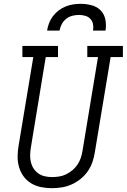

<svg xmlns="http://www.w3.org/2000/svg" viewBox="-20 -975 662 1003"><path d="M251 8Q222 8 194.5 2.5Q167 -3 143.5 -17Q120 -31 104 -52.5Q88 -74 80 -100.5Q72 -127 72 -155.5Q72 -184 77 -213L154 -677H97V-735H283V-677H219L141 -203Q138 -184 137.5 -164.5Q137 -145 141.5 -127Q146 -109 156 -94Q166 -79 181 -68.5Q196 -58 214.5 -54Q233 -50 252 -50Q271 -50 289.5 -53Q308 -56 325.5 -64.5Q343 -73 358.5 -86Q374 -99 385 -115.5Q396 -132 402 -150Q408 -168 411 -187L492 -677H436V-735H622V-677H558L475 -177Q471 -151 462 -126Q453 -101 437.5 -79Q422 -57 400 -39.5Q378 -22 353 -11Q328 0 302 4Q276 8 251 8ZM226 -815Q229 -835 236.5 -854.5Q244 -874 256.5 -890.5Q269 -907 286 -920Q303 -933 322.5 -941Q342 -949 362 -952Q382 -955 402 -955Q431 -955 459 -947.5Q487 -940 506 -920.5Q525 -901 530.5 -872.5Q536 -844 531 -815H466Q469 -832 466 -848.5Q463 -865 452 -876.5Q441 -888 425 -892.5Q409 -897 392 -897Q375 -897 357.5 -892.5Q340 -888 325.5 -876.5Q311 -865 302.5 -848.5Q294 -832 291 -815Z"/></svg>

Font: Iosevka Curly Slab LtExObl
Style: Regular
Weight: 300
Width: 7
Italic angle: -9°
Monospace: yes
Designer: Belleve Invis
Foundry: Belleve Invis
Version: Version 11.1.0; ttfautohint (v1.8.3)